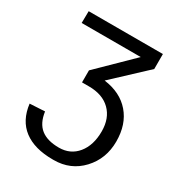

<svg xmlns="http://www.w3.org/2000/svg" viewBox="-175 -642 895 965"><g transform="rotate(30 272.5 -160.0)"><path d="M57.1 -459 58.1 -527.8H488.8V-440.9L301.8 -266.1Q398.4 -253.4 452.1 -191.2Q505.9 -128.9 505.9 -29.8Q505.9 70.3 441.7 139.2Q377.4 208 279.8 208H273.9Q167.5 208 106 161.4Q44.4 114.7 33.2 22.9L120.1 18.1Q128.9 82 166.3 111.6Q203.6 141.1 271 141.1Q337.4 141.1 377.2 92.3Q417 43.5 417 -37.1Q417 -113.3 372.3 -157.2Q327.6 -201.2 248 -201.2H208V-271L399.9 -459Z"/></g></svg>

Font: Libra Sans Modern
Style: Regular
Weight: 400
Foundry: Stefan Peev, Context Ltd
Version: Version 1.000